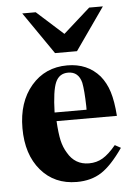

<svg xmlns="http://www.w3.org/2000/svg" viewBox="-52 -730 547 783"><g transform="rotate(-5 222.0 -338.0)"><path d="M397.9 -122.1 421.9 -108.9Q374 -40 332 -12.9Q290 14.2 231 14.2Q139.6 14.2 84.2 -50.8Q28.8 -115.7 28.8 -223.1Q28.8 -330.1 85.4 -396.5Q142.1 -462.9 232.9 -462.9Q315.4 -462.9 365.2 -405.8Q388.7 -377 400.6 -338.9Q412.6 -300.8 417 -240.2H169.9Q172.9 -189.5 179.4 -160.6Q186 -131.8 200.2 -108.9Q229.5 -57.1 287.1 -57.1Q318.4 -57.1 343.5 -72Q368.7 -86.9 397.9 -122.1ZM165 -275.9H295.9V-291Q294.4 -355 288.1 -387.2Q276.4 -433.1 233.9 -433.1Q197.3 -433.1 182.4 -398.9Q167.5 -364.7 165 -275.9ZM398.9 -689.9 277.8 -517.1H188L68.8 -689.9H124L232.9 -591.8L342.8 -689.9Z"/></g></svg>

Font: Accordance
Style: Bold
Weight: 700
Version: Version 1.2 (build January 31, 2020) Miklal Software Solutio